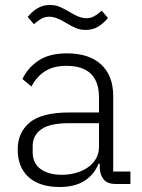

<svg xmlns="http://www.w3.org/2000/svg" viewBox="-20 -738 568 770"><path d="M445 0Q412 0 397 -17Q382 -34 380 -63V-81H375Q358 -38 319 -13Q280 12 220 12Q139 12 95 -27.5Q51 -67 51 -139Q51 -207 99.5 -247Q148 -287 259 -287H377V-347Q377 -474 246 -474Q195 -474 161 -452.5Q127 -431 106 -391L70 -421Q91 -466 134.5 -495Q178 -524 248 -524Q338 -524 386 -479Q434 -434 434 -353V-50H503V0ZM228 -37Q259 -37 286 -45Q313 -53 333.5 -67.5Q354 -82 365.5 -102.5Q377 -123 377 -149V-244H257Q180 -244 145.5 -219.5Q111 -195 111 -152V-128Q111 -83 143 -60Q175 -37 228 -37ZM324 -618Q301 -618 283 -626Q265 -634 245 -646Q222 -660 206.5 -665.5Q191 -671 177 -671Q160 -671 146 -663Q132 -655 116 -641L91 -670Q107 -690 129 -704Q151 -718 180 -718Q203 -718 221 -710Q239 -702 259 -690Q282 -676 297.5 -670.5Q313 -665 327 -665Q344 -665 358 -673Q372 -681 388 -695L413 -666Q397 -646 375 -632Q353 -618 324 -618Z"/></svg>

Font: IBM Plex Sans Devanagari Light
Style: Regular
Weight: 300
Designer: Mike Abbink, Paul van der Laan, Pieter van Rosmalen, Erin McLaughlin
Foundry: Bold Monday
Version: Version 1.1